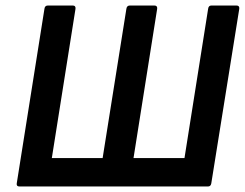

<svg xmlns="http://www.w3.org/2000/svg" viewBox="-20 -675 886 695"><path d="M50.4 0Q38.9 0 40.6 -11.1L140.9 -643.2Q142.3 -655 153.3 -655H243.5Q254.6 -655 253.3 -643.2L167.6 -102.8H351.5L437.5 -643.2Q439.2 -655 449.9 -655H538.8Q550.3 -655 548.9 -643.2L463.3 -102.8H647.8L733.4 -643.2Q734.8 -655 745.2 -655H836Q847.5 -655 846.1 -643.2L744.8 -11.1Q742.8 0 733 0Z"/></svg>

Font: Sofia Sans Semi Condensed
Style: Italic
Weight: 400
Italic angle: -9°
Designer: Botio Nikoltchev, Ani Petrova
Foundry: lettersoup
Version: Version 4.101